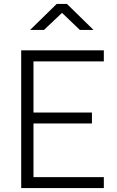

<svg xmlns="http://www.w3.org/2000/svg" viewBox="-20 -949 592 969"><path d="M202 -798 293 -884 383 -798H452L318 -929H266L132 -798ZM504 0V-55H149V-326H444V-381H149V-639H504V-695H87V0Z"/></svg>

Font: RazerF5 Light
Style: Regular
Weight: 300
Foundry: Razer Inc.
Version: Version 2